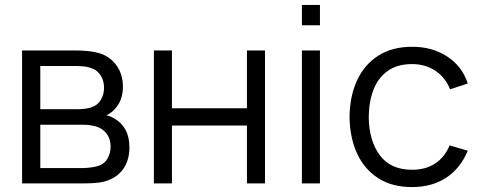

<svg xmlns="http://www.w3.org/2000/svg" viewBox="-20 -745 1954 780"><path d="M321 0H69.7V-540H292Q309 -540 333.3 -537.9Q357.7 -535.8 378.7 -530.3Q424 -518.3 451.7 -481.5Q479.3 -444.7 479.3 -392.3Q479.3 -363.3 470.7 -340.8Q462 -318.2 446 -301.3Q438.7 -293.2 429.7 -286.8Q420.7 -280.5 412 -276.7Q428 -273.7 446.7 -262.3Q475.3 -245.3 490.5 -216.6Q505.7 -187.8 505.7 -147Q505.7 -91.7 479.1 -56.5Q452.5 -21.3 408 -8.7Q388 -3 364.8 -1.5Q341.5 0 321 0ZM143.7 -238.3V-62.3H317.7Q328.2 -62.3 344.1 -64.1Q360 -65.8 372.3 -69Q402.2 -76.7 415.8 -99.3Q429.3 -122 429.3 -149Q429.3 -184.7 408.6 -207.3Q387.8 -230 353.3 -235Q342.2 -237.5 329.6 -237.9Q317 -238.3 307 -238.3ZM143.7 -477V-301.3H294.7Q307.7 -301.3 323.8 -303.1Q339.8 -304.8 352 -309.3Q378 -318.3 390.3 -340.4Q402.7 -362.5 402.7 -388.3Q402.7 -416.8 389.2 -438.4Q375.8 -460 349.7 -468.7Q331.7 -475 310.9 -476Q290.2 -477 284.7 -477Z M678.5 0H605.2V-540H678.5V-305.3H983.2V-540H1056.5V0H983.2V-235H678.5Z M1279.8 -642.3H1206.5V-725H1279.8ZM1279.8 0H1206.5V-540H1279.8Z M1654 15Q1572.3 15 1516 -21.5Q1459.7 -58 1430.3 -122.3Q1401 -186.7 1400 -270Q1401 -355 1430.9 -419.2Q1460.8 -483.3 1517.3 -519.2Q1573.8 -555 1654.7 -555Q1736.5 -555 1797.2 -515.1Q1858 -475.2 1880.3 -405.7L1808.3 -382.3Q1789.3 -431 1748.2 -457.8Q1707.2 -484.7 1654 -484.7Q1594.3 -484.7 1555.5 -457.2Q1516.7 -429.8 1497.7 -381.4Q1478.7 -333 1478 -270Q1479 -173.2 1523.1 -114.2Q1567.2 -55.3 1654 -55.3Q1709 -55.3 1747.7 -80.7Q1786.3 -106 1806.7 -154.3L1880.3 -132.7Q1850.3 -60.7 1792.3 -22.8Q1734.3 15 1654 15Z"/></svg>

Font: Manrope Variable Light
Style: Regular
Weight: 200
Designer: Mikhail Sharanda
Foundry: Mikhail Sharanda
Version: Version 4.505